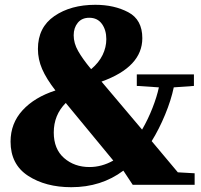

<svg xmlns="http://www.w3.org/2000/svg" viewBox="-20 -770 837 800"><path d="M353 -74Q404 -74 452 -101L254 -341Q204 -291 204 -218Q204 -149 247 -111.5Q290 -74 353 -74ZM211 -393Q173 -442 155.5 -482.5Q138 -523 138 -566Q138 -656 206.5 -703Q275 -750 377 -750Q456 -750 514.5 -719Q573 -688 573 -611Q573 -491 403 -430L572 -230Q597 -273 615.5 -320.5Q634 -368 642 -406L550 -412V-460H788V-412L704 -406Q693 -353 668 -292.5Q643 -232 612 -182L721 -52L791 -48V0H533L494 -59Q402 10 277 10Q170 10 97 -37.5Q24 -85 24 -180Q24 -256 74 -310.5Q124 -365 211 -393ZM357 -485 360 -482Q392 -509 407.5 -541Q423 -573 423 -607Q423 -645 404.5 -670.5Q386 -696 352 -696Q321 -696 304 -675Q287 -654 287 -623Q287 -590 305.5 -557.5Q324 -525 357 -485Z"/></svg>

Font: Minipax
Style: Bold
Weight: 700
Designer: Raphaël Ronot, Igor Stepanchenko (Cyrillic)
Foundry: steppetype
Version: Version 1.002